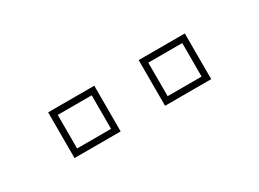

<svg xmlns="http://www.w3.org/2000/svg" viewBox="-22 -809 516 382"><g transform="rotate(-30 236.0 -618.5)"><path d="M287 -566V-671H393V-566ZM79 -566V-671H185V-566ZM93 -580H171V-657H93ZM301 -580H379V-657H301Z"/></g></svg>

Font: Tourney Thin Thin
Style: Regular
Weight: 250
Version: Version 1.015